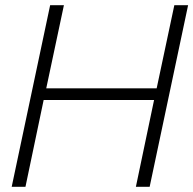

<svg xmlns="http://www.w3.org/2000/svg" viewBox="-20 -719 744 739"><path d="M173 -699H226L158 -379H583L651 -699H704L556 0H503L573 -334H148L78 0H25Z"/></svg>

Font: Prompt ExtraLight
Style: Italic
Weight: 275
Italic angle: -12°
Designer: Katatrad Team
Foundry: CadsonDemak
Version: Version 1.000